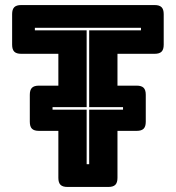

<svg xmlns="http://www.w3.org/2000/svg" viewBox="-20 -740 696 760"><path d="M445 -36Q445 -17 436.5 -8.5Q428 0 409 0H247Q228 0 219.5 -8.5Q211 -17 211 -36V-222H134Q115 -222 106.5 -230.5Q98 -239 98 -258V-365Q98 -384 106.5 -392.5Q115 -401 134 -401H211V-527H64Q45 -527 36.5 -535.5Q28 -544 28 -563V-684Q28 -703 36.5 -711.5Q45 -720 64 -720H592Q611 -720 619.5 -711.5Q628 -703 628 -684V-563Q628 -544 619.5 -535.5Q611 -527 592 -527H445V-401H521Q540 -401 548.5 -392.5Q557 -384 557 -365V-258Q557 -239 548.5 -230.5Q540 -222 521 -222H445ZM467 -306V-316H333V-620H538V-630H118V-620H323V-316H188V-306H323V-90H333V-306Z"/></svg>

Font: Bungee Inline
Style: Regular
Weight: 400
Version: Version 1.000;PS 1.0;hotconv 1.0.72;makeotf.lib2.5.5900